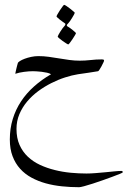

<svg xmlns="http://www.w3.org/2000/svg" viewBox="-20 -426 554 801"><path d="M492.2 293Q492.2 294.4 480.2 299.3Q468.3 304.2 450 311Q431.6 317.9 409.4 325.7Q387.2 333.5 366.9 340.1Q346.7 346.7 331.1 350.8Q315.4 355 310.1 355Q273.9 355 238.5 351.3Q203.1 347.7 171.1 338.9Q139.2 330.1 111.6 315.2Q84 300.3 64 278.1Q43.9 255.9 32.5 225.8Q21 195.8 21 155.8Q21 110.4 33.2 70.6Q45.4 30.8 67.9 -3.2Q90.3 -37.1 122.1 -65.4Q153.8 -93.8 192.9 -116.2Q187.5 -120.1 176.5 -122.6Q165.5 -125 153.8 -126.5Q142.1 -127.9 131.8 -128.4Q121.6 -128.9 117.2 -128.9Q100.6 -128.9 80.1 -126.2Q59.6 -123.5 43.9 -118.2Q43.9 -120.1 45.2 -126Q46.4 -131.8 48.1 -138.9Q49.8 -146 51.5 -152.6Q53.2 -159.2 54.2 -162.1Q54.7 -166 62.7 -171.1Q70.8 -176.3 83 -180.9Q95.2 -185.5 110.1 -188.7Q125 -191.9 140.1 -191.9Q161.6 -191.9 183.1 -189Q204.6 -186 226.3 -182.4Q248 -178.7 269.5 -175.8Q291 -172.9 312.5 -172.9Q335 -172.9 357.7 -175.5Q380.4 -178.2 405.3 -178.2Q408.2 -178.2 411.1 -177.5Q414.1 -176.8 414.1 -172.9Q414.1 -170.9 410.6 -163.8Q407.2 -156.7 403.1 -148.9Q398.9 -141.1 394.8 -135Q390.6 -128.9 389.2 -128.9Q372.6 -126 349.4 -122.6Q326.2 -119.1 305.2 -116.2Q280.3 -112.3 251.5 -103Q222.7 -93.8 194.1 -79.3Q165.5 -64.9 139.4 -45.7Q113.3 -26.4 93 -2.2Q72.8 22 60.8 50.5Q48.8 79.1 48.8 111.8Q48.8 149.9 61.5 178.5Q74.2 207 96.2 227.8Q118.2 248.5 147.2 262Q176.3 275.4 208.7 283.4Q241.2 291.5 275.1 294.7Q309.1 297.9 340.8 297.9Q358.9 297.9 379.9 296.1Q400.9 294.4 420.9 292.5Q440.9 290.5 458.3 288.8Q475.6 287.1 486.8 287.1Q492.2 287.1 492.2 293ZM296.9 -287.6Q296.9 -286.1 292.5 -278.6Q288.1 -271 282.5 -262.7Q276.9 -254.4 271.7 -247.6Q266.6 -240.7 264.6 -240.7Q263.2 -240.7 256.1 -245.1Q249 -249.5 241.2 -255.1Q233.4 -260.7 227.1 -266.1Q220.7 -271.5 220.7 -273.4Q220.7 -274.9 223.9 -280.8Q227.1 -286.6 231.4 -293.7Q235.8 -300.8 241 -307.9Q246.1 -314.9 250 -318.8Q252.9 -322.8 252.9 -325.2Q252.9 -327.1 251 -328.6Q246.6 -331.5 240.5 -335.9Q234.4 -340.3 228.8 -344.7Q223.1 -349.1 219.5 -352.8Q215.8 -356.4 215.8 -357.4Q215.8 -359.4 220.2 -367.2Q224.6 -375 230.2 -383.5Q235.8 -392.1 241 -398.9Q246.1 -405.8 247.6 -405.8Q250 -405.8 257.3 -400.9Q264.6 -396 272.2 -390.1Q279.8 -384.3 285.9 -378.9Q292 -373.5 292 -372.6Q292 -371.1 288.8 -365.2Q285.6 -359.4 281.2 -352.1Q276.9 -344.7 272 -337.9Q267.1 -331.1 263.7 -327.6Q262.7 -326.7 260.7 -324.5Q258.8 -322.3 258.8 -319.8Q258.8 -317.9 260.7 -316.4Q265.1 -314 271.5 -309.6Q277.8 -305.2 283.4 -300.5Q289.1 -295.9 293 -292.2Q296.9 -288.6 296.9 -287.6Z"/></svg>

Font: Scheherazade Rohingya
Style: Regular
Weight: 400
Designer: SIL International
Foundry: SIL International
Version: Version 2.000 (build 440/429)